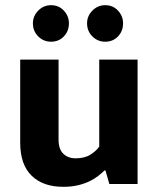

<svg xmlns="http://www.w3.org/2000/svg" viewBox="-20 -710 609 741"><path d="M363 -480H511V0H402L387 -52H383Q373 -42 359 -31Q345 -20 325.5 -10.5Q306 -1 281 5Q256 11 224 11Q146 11 102 -32Q58 -75 58 -159V-480H206V-171Q206 -134 224.5 -116.5Q243 -99 272 -99Q307 -99 329.5 -113.5Q352 -128 363 -144ZM107 -620Q107 -648 127.5 -669Q148 -690 177 -690Q207 -690 226.5 -669Q246 -648 246 -620Q246 -590 226.5 -569.5Q207 -549 177 -549Q148 -549 127.5 -569.5Q107 -590 107 -620ZM316 -620Q316 -648 336.5 -669Q357 -690 386 -690Q416 -690 435.5 -669Q455 -648 455 -620Q455 -590 435.5 -569.5Q416 -549 386 -549Q357 -549 336.5 -569.5Q316 -590 316 -620Z"/></svg>

Font: Mukta Malar ExtraBold
Style: Regular
Weight: 800
Designer: Aadarsh Rajan, Girish Dalvi, Yashodeep Gholap
Foundry: Ek Type
Version: Version 2.538;PS 1.000;hotconv 16.6.51;makeotf.lib2.5.65220;